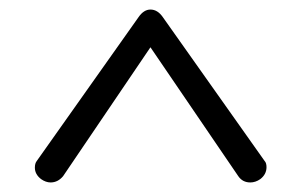

<svg xmlns="http://www.w3.org/2000/svg" viewBox="-20 -726 630 402"><path d="M53 -375Q53 -384 57 -389L270 -690Q281 -706 295 -706Q310 -706 321 -690L534 -389Q538 -385 538 -376Q538 -361 525 -351Q515 -344 504 -344Q488 -344 479 -357L295 -627L112 -357Q101 -344 86 -344Q76 -344 66 -351Q53 -361 53 -375Z"/></svg>

Font: Kodchasan Light
Style: Regular
Weight: 300
Version: Version 1.000; ttfautohint (v1.6)